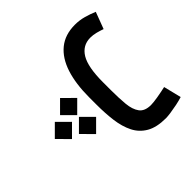

<svg xmlns="http://www.w3.org/2000/svg" viewBox="-162 -632 1193 1193"><g transform="rotate(45 434.0 -35.5)"><path d="M451.2 130.9 526.4 55.2 602.1 130.9 526.4 206.1ZM285.2 130.9 360.4 55.2 436 130.9 360.4 206.1ZM367.2 258.8 442.4 183.1 518.1 258.8 442.4 334ZM476.1 0H410.2Q292 0 206.3 -27.8Q120.6 -55.7 74.5 -112.5Q28.3 -169.4 28.3 -255.9Q28.3 -296.4 38.8 -333.7Q49.3 -371.1 63.5 -404.8L173.8 -363.3Q166 -341.8 159.4 -316.7Q152.8 -291.5 152.8 -266.6Q153.3 -198.7 212.4 -162.8Q271.5 -127 405.3 -127H472.7Q543 -127 597.9 -132.1Q652.8 -137.2 684.3 -160.4Q715.8 -183.6 715.8 -238.3Q715.8 -259.8 709 -299.8Q702.1 -339.8 694.3 -374.5L811 -403.3Q818.8 -378.4 825.2 -347.7Q831.5 -316.9 835.4 -289.1Q839.4 -261.2 839.4 -245.6Q839.4 -165 811 -116.2Q782.7 -67.4 732.7 -42.2Q682.6 -17.1 616.7 -8.5Q550.8 0 476.1 0Z"/></g></svg>

Font: Vazir FD
Style: Bold-FD
Weight: 700
Designer: Saber Rastikerdar
Foundry: Saber Rastikerdar
Version: Version 30.1.0